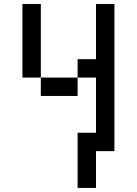

<svg xmlns="http://www.w3.org/2000/svg" viewBox="-20 -747 676 949"><path d="M454.5 -727.3V-454.5H363.6V-363.6H454.5V-90.9H363.6V181.8H454.5V0H545.5V-727.3ZM90.9 -727.3V-363.6H181.8V-727.3ZM363.6 -363.6H181.8V-272.7H363.6Z"/></svg>

Font: Departure Mono
Style: Regular
Weight: 400
Monospace: yes
Designer: Helena Zhang
Version: Version 1.500;Glyphs 3.3.1 (3343)